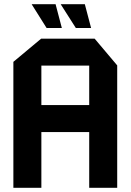

<svg xmlns="http://www.w3.org/2000/svg" viewBox="-20 -899 626 919"><path d="M44 0V-603L177 -714H433L541 -586V0H407V-267H178V0ZM178 -585V-396H407V-585ZM343 -765 271 -878V-879H386L416 -765ZM203 -765 132 -878V-879H246L276 -765Z"/></svg>

Font: Foldit Thin SemiBold
Style: Regular
Weight: 600
Version: Version 1.003